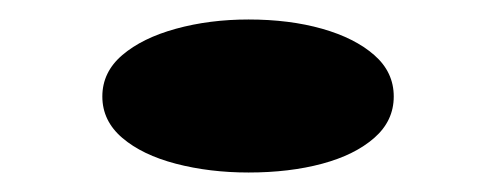

<svg xmlns="http://www.w3.org/2000/svg" viewBox="-20 -382 510 197"><path d="M235 -362Q277 -362 310.5 -352.5Q344 -343 364 -325.5Q384 -308 384 -283Q384 -258 364 -240.5Q344 -223 310.5 -214Q277 -205 235 -205Q195 -205 160.5 -214Q126 -223 105.5 -240.5Q85 -258 85 -283Q85 -308 105.5 -325.5Q126 -343 160.5 -352.5Q195 -362 235 -362Z"/></svg>

Font: Kalnia Expanded
Style: Regular
Weight: 400
Width: 7
Designer: Frida Medrano
Foundry: Frida Medrano
Version: Version 1.105